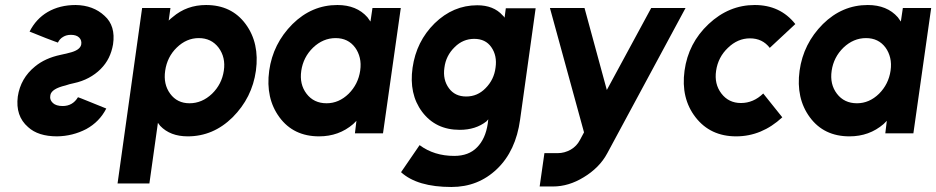

<svg xmlns="http://www.w3.org/2000/svg" viewBox="-20 -532 3735 766"><path d="M98 -406Q140 -389 163 -380Q186 -371 196 -367.5Q206 -364 208.5 -363Q211 -362 211 -362Q218 -377 232 -385Q245 -393 263 -393Q285 -393 296 -382Q307 -371 304 -354Q299 -331 255 -321Q245 -318 236.5 -316.5Q228 -315 221 -313Q160 -300 120 -267Q62 -220 51 -147Q41 -69 92 -25Q132 12 208 12Q270 11 324 -17Q377 -46 404 -99Q362 -116 338.5 -125.5Q315 -135 305 -139Q295 -143 293 -143.5Q291 -144 291 -144Q270 -109 230 -109Q204 -109 191 -121Q177 -134 181 -153Q186 -178 241 -191Q249 -194 257 -196Q265 -198 274 -200Q307 -207 334 -221.5Q361 -236 381 -256Q402 -277 414 -301.5Q426 -326 431 -355Q442 -429 397 -469Q352 -511 282 -512Q218 -512 170 -484Q124 -457 98 -406Z M660 -500 653 -450Q657 -454 661 -457.5Q665 -461 669 -464Q725 -512 802 -512Q904 -512 960 -436Q1016 -360 1001 -250Q986 -142 908 -64Q831 12 729 12Q659 12 619 -30Q617 -33 614.5 -36Q612 -39 610 -42L576 200H449L547 -500ZM736 -120Q786 -120 826 -158Q865 -196 873 -250Q881 -303 852 -342Q823 -380 773 -380Q724 -380 685 -342Q647 -305 639 -250Q631 -196 659 -158Q687 -120 736 -120Z M1466 -500 1458 -446Q1455 -450 1452 -454.5Q1449 -459 1446 -463Q1403 -512 1326 -512Q1224 -512 1147 -436Q1069 -358 1054 -250Q1039 -140 1095 -64Q1151 12 1253 12Q1332 12 1389 -37Q1392 -40 1395.5 -43.5Q1399 -47 1402 -50L1396 0H1508L1579 -500ZM1319 -380Q1369 -380 1397 -342Q1410 -324 1415.5 -301Q1421 -278 1417 -250Q1413 -223 1401.5 -200Q1390 -177 1371 -158Q1332 -120 1283 -120Q1232 -120 1203 -158Q1174 -196 1182 -250Q1190 -304 1229 -342Q1269 -380 1319 -380Z M1872 -377Q1917 -377 1940 -344Q1964 -310 1957 -262Q1951 -214 1917 -180Q1885 -147 1840 -147Q1795 -147 1771 -180Q1746 -214 1753 -262Q1759 -310 1794 -344Q1827 -377 1872 -377ZM1884 -511Q1788 -511 1714 -439Q1641 -367 1626 -262Q1611 -157 1664 -86Q1718 -14 1814 -14Q1878 -14 1921 -48Q1923 -50 1924.5 -52Q1926 -54 1928 -56L1926 -39Q1917 22 1883 56Q1850 90 1792 90Q1712 90 1654 47L1580 155Q1645 214 1781 214Q1888 214 1963 142Q2038 70 2055 -55L2117 -499H1998L1993 -461Q1992 -464 1989.5 -466.5Q1987 -469 1985 -471Q1949 -511 1884 -511Z M2174 -500 2310 -4 2294 26Q2281 51 2257 65Q2232 79 2205 79H2152L2133 212H2186Q2249 212 2309 175Q2339 157 2363 133Q2387 109 2403 79L2715 -500H2578L2401 -173L2312 -500Z M2991 -512Q2888 -512 2807 -436Q2726 -360 2711 -250Q2696 -140 2755 -64Q2814 12 2917 12Q3019 12 3101 -64L3025 -159Q2986 -121 2936 -121Q2887 -121 2858 -159Q2829 -197 2837 -250Q2845 -304 2884 -341Q2923 -379 2972 -379Q3022 -379 3051 -341L3153 -436Q3093 -512 2991 -512Z M3582 -500 3574 -446Q3571 -450 3568 -454.5Q3565 -459 3562 -463Q3519 -512 3442 -512Q3340 -512 3263 -436Q3185 -358 3170 -250Q3155 -140 3211 -64Q3267 12 3369 12Q3448 12 3505 -37Q3508 -40 3511.5 -43.5Q3515 -47 3518 -50L3512 0H3624L3695 -500ZM3435 -380Q3485 -380 3513 -342Q3526 -324 3531.5 -301Q3537 -278 3533 -250Q3529 -223 3517.5 -200Q3506 -177 3487 -158Q3448 -120 3399 -120Q3348 -120 3319 -158Q3290 -196 3298 -250Q3306 -304 3345 -342Q3385 -380 3435 -380Z"/></svg>

Font: Unageo
Style: Bold-Italic
Weight: 700
Designer: Richard Sepsi
Foundry: Richard Sepsi
Version: Version 2.000